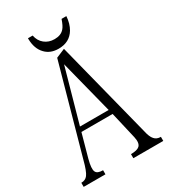

<svg xmlns="http://www.w3.org/2000/svg" viewBox="-205 -940 910 1036"><g transform="rotate(-30 250.0 -421.5)"><path d="M241.2 -625 326.2 -291H147.5ZM282.2 -697.3 226.6 -673.8 74.2 -127.9Q57.6 -63.5 42 -43Q28.3 -24.4 2 -24.4V1H137.7V-24.4Q101.6 -24.4 93.8 -43Q85 -62.5 99.6 -117.2L139.6 -261.7H334L373 -93.8Q381.8 -53.7 365.2 -38.1Q350.6 -24.4 311.5 -24.4V1H498V-24.4Q471.7 -24.4 458 -41Q443.4 -56.6 434.6 -97.7ZM352.5 -843.8 351.6 -842.8Q338.9 -805.7 326.2 -792Q305.7 -767.6 265.6 -767.6Q229.5 -767.6 204.1 -788.1Q178.7 -808.6 171.9 -843.8H142.6V-838.9Q143.6 -778.3 176.8 -744.1Q207 -711.9 258.8 -711.9Q327.1 -711.9 359.4 -765.6Q378.9 -798.8 381.8 -843.8Z"/></g></svg>

Font: BatangChe
Style: Regular
Weight: 400
Monospace: yes
Version: Version 2.21